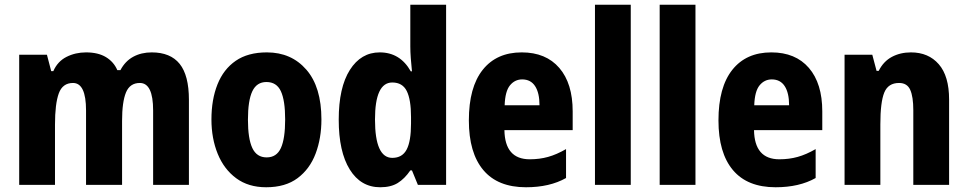

<svg xmlns="http://www.w3.org/2000/svg" viewBox="-20 -846 4083 810"><path d="M620 -625Q699 -625 738 -576.5Q777 -528 777 -425V-66H626V-380Q626 -496 570 -496Q528 -496 511.5 -456Q495 -416 495 -336V-66H343V-380Q343 -496 288 -496Q244 -496 228 -452Q212 -408 212 -320V-66H61V-615H178L196 -546H205Q223 -587 260.5 -606Q298 -625 343 -625Q394 -625 427 -605Q460 -585 475 -550H488Q508 -588 542 -606.5Q576 -625 620 -625Z M1336 -342Q1336 -263 1311.5 -198Q1287 -133 1235.5 -94.5Q1184 -56 1103 -56Q1028 -56 976.5 -94Q925 -132 898.5 -197Q872 -262 872 -342Q872 -426 897.5 -490Q923 -554 974.5 -589.5Q1026 -625 1106 -625Q1209 -625 1272.5 -552Q1336 -479 1336 -342ZM1026 -341Q1026 -261 1044.5 -221.5Q1063 -182 1105 -182Q1147 -182 1165 -221.5Q1183 -261 1183 -342Q1183 -422 1165 -461Q1147 -500 1104 -500Q1063 -500 1044.5 -461Q1026 -422 1026 -341Z M1584 -56Q1502 -56 1455.5 -131Q1409 -206 1409 -341Q1409 -477 1456 -551Q1503 -625 1582 -625Q1668 -625 1713 -545H1718Q1715 -574 1713 -600.5Q1711 -627 1711 -650V-826H1862V-66H1743L1718 -127H1711Q1687 -92 1658 -74Q1629 -56 1584 -56ZM1635 -180Q1677 -180 1695.5 -215Q1714 -250 1714 -325V-352Q1714 -426 1696 -462Q1678 -498 1635 -498Q1562 -498 1562 -342Q1562 -180 1635 -180Z M2181 -625Q2283 -625 2339.5 -559.5Q2396 -494 2396 -376V-297H2108Q2110 -174 2215 -174Q2256 -174 2292 -184Q2328 -194 2368 -217V-95Q2299 -56 2199 -56Q2080 -56 2019 -128.5Q1958 -201 1958 -338Q1958 -478 2016.5 -551.5Q2075 -625 2181 -625ZM2183 -511Q2152 -511 2131.5 -486Q2111 -461 2109 -402H2256Q2256 -454 2237.5 -482.5Q2219 -511 2183 -511Z M2641 -66H2490V-826H2641Z M2914 -66H2763V-826H2914Z M3234 -625Q3336 -625 3392.5 -559.5Q3449 -494 3449 -376V-297H3161Q3163 -174 3268 -174Q3309 -174 3345 -184Q3381 -194 3421 -217V-95Q3352 -56 3252 -56Q3133 -56 3072 -128.5Q3011 -201 3011 -338Q3011 -478 3069.5 -551.5Q3128 -625 3234 -625ZM3236 -511Q3205 -511 3184.5 -486Q3164 -461 3162 -402H3309Q3309 -454 3290.5 -482.5Q3272 -511 3236 -511Z M3823 -625Q3897 -625 3940.5 -575Q3984 -525 3984 -426V-66H3833V-381Q3833 -438 3820 -467Q3807 -496 3773 -496Q3727 -496 3710.5 -455.5Q3694 -415 3694 -322V-66H3543V-615H3660L3678 -547H3687Q3707 -587 3742.5 -606Q3778 -625 3823 -625Z"/></svg>

Font: Noto Sans Malayalam UI Condensed ExtraBold
Style: Regular
Weight: 800
Width: 3
Designer: Jelle Bosma - Monotype Design Team
Foundry: Monotype Imaging Inc.
Version: Version 2.104; ttfautohint (v1.8.4.7-5d5b)